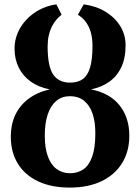

<svg xmlns="http://www.w3.org/2000/svg" viewBox="-20 -838 634 869"><path d="M295.8 11Q212.1 11 152.4 -17.3Q92.6 -45.5 60.7 -97.4Q28.9 -149.2 28.9 -219.7Q28.9 -274.5 49.1 -317.7Q69.4 -360.9 108.7 -390.5Q147.9 -420.1 204.9 -433.5Q154.8 -443.2 119.1 -468.7Q83.4 -494.2 64.6 -532.5Q45.8 -570.7 45.8 -618.2Q45.8 -654.8 59.7 -688.1Q73.7 -721.4 99.3 -748.8Q124.9 -776.2 159.5 -794.3Q194.1 -812.4 235.3 -818.3L258.8 -771.3Q245.9 -761.5 234.4 -748Q223 -734.4 214.2 -716.7Q205.4 -699 200.5 -676.8Q195.6 -654.6 195.6 -627.2Q195.6 -538.6 220.4 -501.3Q245.3 -464 297.8 -464Q333 -464 355.3 -480.5Q377.6 -497 388.1 -533.7Q398.6 -570.4 398.6 -629.8Q398.6 -665.8 390.6 -692.9Q382.6 -720.1 367.8 -739.4Q353 -758.8 332.5 -771.3L358.9 -818.3Q415.6 -810.7 458.2 -784.5Q500.8 -758.3 524.6 -719.3Q548.4 -680.3 548.4 -633.4Q548.4 -574.5 528.8 -533.4Q509.2 -492.3 474.2 -467.7Q439.1 -443.2 392.2 -433.4Q477.5 -416.5 521.4 -360.9Q565.3 -305.4 565.3 -223.9Q565.3 -152.4 532.4 -99.5Q499.5 -46.6 439.2 -17.8Q378.8 11 295.8 11ZM297.1 -53.9Q331.1 -53.9 356.9 -71.3Q382.6 -88.8 397.1 -128.6Q411.5 -168.5 411.5 -235.3Q411.5 -286.1 399 -323.5Q386.4 -360.9 360.8 -381.8Q335.1 -402.6 295.9 -402.6Q260.5 -402.6 235.2 -381.7Q209.8 -360.8 196.2 -320.9Q182.7 -280.9 182.7 -224.1Q182.7 -167.2 196.9 -129.3Q211 -91.4 236.9 -72.6Q262.7 -53.9 297.1 -53.9Z"/></svg>

Font: Merriweather Light
Style: Regular
Weight: 300
Version: Version 2.100